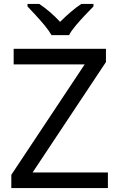

<svg xmlns="http://www.w3.org/2000/svg" viewBox="-20 -964 612 984"><path d="M533 0H38V-68L414 -634H50V-714H523V-646L147 -80H533ZM244 -784Q231 -807 209 -833.5Q187 -860 163 -886Q139 -912 121 -931V-944H181Q207 -927 235 -903Q263 -879 288 -852Q315 -879 343 -903Q371 -927 397 -944H459V-931Q440 -912 415.5 -886Q391 -860 368.5 -833.5Q346 -807 334 -784Z"/></svg>

Font: Noto Sans Gunjala Gondi Semibold
Style: Regular
Weight: 600
Designer: Ek Type
Foundry: Ek Type
Version: Version 1.004; ttfautohint (v1.8.4.7-5d5b)